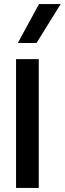

<svg xmlns="http://www.w3.org/2000/svg" viewBox="-20 -925 319 945"><path d="M59 0V-634H170.7V0ZM67.7 -713.3 172 -905H278.7L159.7 -713.3Z"/></svg>

Font: Matangi Light
Style: Regular
Weight: 300
Designer: Prashant Pant
Foundry: The Graphic Ant
Version: Version 3.002